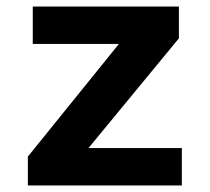

<svg xmlns="http://www.w3.org/2000/svg" viewBox="-20 -566 640 586"><path d="M535 0V-114H250L526 -449V-546H80V-432H343L65 -88V0Z"/></svg>

Font: Noto Sans Mono UI
Style: Bold
Weight: 700
Designer: Monotype Design team
Foundry: Monotype Imaging Inc.
Version: 1.000